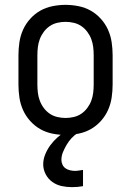

<svg xmlns="http://www.w3.org/2000/svg" viewBox="-20 -548 540 791"><path d="M250 8Q223 8 196 2.5Q169 -3 146 -16Q123 -29 104.5 -49.5Q86 -70 75 -94.5Q64 -119 60 -146Q56 -173 56 -200V-320Q56 -347 60 -374Q64 -401 75 -425.5Q86 -450 104.5 -470.5Q123 -491 146 -504Q169 -517 196 -522.5Q223 -528 250 -528Q277 -528 304 -522.5Q331 -517 354 -504Q377 -491 395.5 -470.5Q414 -450 425 -425.5Q436 -401 440 -374Q444 -347 444 -320V-200Q444 -173 440 -146Q436 -119 425 -94.5Q414 -70 395.5 -49.5Q377 -29 354 -16Q331 -3 304 2.5Q277 8 250 8ZM250 -62Q267 -62 284 -66Q301 -70 315 -79.5Q329 -89 339.5 -103Q350 -117 356 -133Q362 -149 364 -166Q366 -183 366 -200V-320Q366 -337 364 -354Q362 -371 356 -387Q350 -403 339.5 -417Q329 -431 315 -440.5Q301 -450 284 -454Q267 -458 250 -458Q233 -458 216 -454Q199 -450 185 -440.5Q171 -431 160.5 -417Q150 -403 144 -387Q138 -371 136 -354Q134 -337 134 -320V-200Q134 -183 136 -166Q138 -149 144 -133Q150 -117 160.5 -103Q171 -89 185 -79.5Q199 -70 216 -66Q233 -62 250 -62ZM276 223Q255 223 234 218.5Q213 214 195.5 201.5Q178 189 168 169.5Q158 150 158 129Q158 108 166.5 87.5Q175 67 188 49.5Q201 32 217.5 17.5Q234 3 252 -8H300V0Q286 9 274.5 21.5Q263 34 254.5 48.5Q246 63 239.5 78.5Q233 94 233 111Q233 121 237.5 130.5Q242 140 250 145.5Q258 151 268.5 153.5Q279 156 289 156Q297 156 305.5 154.5Q314 153 322 152V219Q311 221 299.5 222Q288 223 276 223Z"/></svg>

Font: Iosevka Term
Style: Regular
Weight: 400
Monospace: yes
Designer: Belleve Invis
Foundry: Belleve Invis
Version: Version 30.0.1